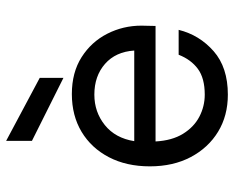

<svg xmlns="http://www.w3.org/2000/svg" viewBox="-90 -678 779 640"><g transform="rotate(-90 300.0 -357.5)"><path d="M305 12Q235 12 181.5 -20.5Q128 -53 97 -111.5Q66 -170 66 -248Q66 -326 96.5 -384.5Q127 -443 181 -475.5Q235 -508 307 -508Q379 -508 430 -475.5Q481 -443 508 -390Q535 -337 535 -276Q535 -265 534.5 -254Q534 -243 534 -229H149Q152 -174 174.5 -137.5Q197 -101 231.5 -83Q266 -65 305 -65Q360 -65 391 -88Q422 -111 438 -152H521Q504 -83 450 -35.5Q396 12 305 12ZM305 -433Q247 -433 203.5 -398Q160 -363 150 -300H452Q448 -362 407.5 -397.5Q367 -433 305 -433ZM361 -536 151 -641V-727L361 -615Z"/></g></svg>

Font: DM Mono
Style: Regular
Weight: 400
Designer: Colophon Foundry
Foundry: Colophon Foundry
Version: Version 1.000; ttfautohint (v1.8.2.53-6de2)